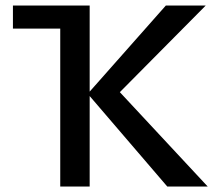

<svg xmlns="http://www.w3.org/2000/svg" viewBox="-20 -678 797 698"><path d="M27 -574V-658H270V-574ZM588 0 299 -337 583 -658H728L384 -311V-377L735 0ZM199 0V-658H306V0Z"/></svg>

Font: Ysabeau SC SemiBold
Style: Regular
Weight: 600
Designer: Christian Thalmann (Catharsis Fonts)
Version: Version 2.001;gftools[0.9.30]; featfreeze: smcp